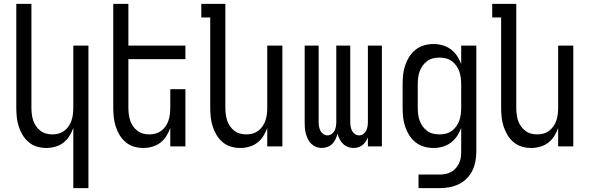

<svg xmlns="http://www.w3.org/2000/svg" viewBox="-20 -755 3040 990"><path d="M358 215V-95Q350 -73 337.5 -53Q325 -33 306.5 -19Q288 -5 265 1.5Q242 8 219 8Q194 8 170.5 1Q147 -6 128 -22Q109 -38 96.5 -59Q84 -80 76.5 -103.5Q69 -127 66.5 -151.5Q64 -176 64 -200V-735H142V-200Q142 -183 144 -166.5Q146 -150 151 -134.5Q156 -119 165.5 -105Q175 -91 188 -81Q201 -71 217 -66.5Q233 -62 250 -62Q267 -62 283 -66.5Q299 -71 312 -81Q325 -91 334.5 -105Q344 -119 349 -134.5Q354 -150 356 -166.5Q358 -183 358 -200V-520H436V215Z M719 8Q694 8 670.5 1Q647 -6 628 -22Q609 -38 596.5 -59Q584 -80 576.5 -103.5Q569 -127 566.5 -151.5Q564 -176 564 -200V-735H642V-520H936V-450H642V-200Q642 -183 644 -166.5Q646 -150 651 -134.5Q656 -119 665.5 -105Q675 -91 688 -81Q701 -71 717 -66.5Q733 -62 750 -62Q767 -62 783 -66.5Q799 -71 812 -81Q825 -91 834.5 -105Q844 -119 849 -134.5Q854 -150 856 -166.5Q858 -183 858 -200V-295H936V0H858V-95Q850 -73 837.5 -53Q825 -33 806.5 -19Q788 -5 765 1.5Q742 8 719 8Z M1219 8Q1194 8 1170.5 1Q1147 -6 1128 -22Q1109 -38 1096.5 -59Q1084 -80 1076.5 -103.5Q1069 -127 1066.5 -151.5Q1064 -176 1064 -200V-665H1018V-735H1142V-200Q1142 -183 1144 -166.5Q1146 -150 1151 -134.5Q1156 -119 1165.5 -105Q1175 -91 1188 -81Q1201 -71 1217 -66.5Q1233 -62 1250 -62Q1267 -62 1283 -66.5Q1299 -71 1312 -81Q1325 -91 1334.5 -105Q1344 -119 1349 -134.5Q1354 -150 1356 -166.5Q1358 -183 1358 -200V-520H1436V0H1358V-95Q1350 -73 1337.5 -53Q1325 -33 1306.5 -19Q1288 -5 1265 1.5Q1242 8 1219 8Z M1639 8Q1624 8 1610 2.5Q1596 -3 1585 -13.5Q1574 -24 1567.5 -38Q1561 -52 1557 -66.5Q1553 -81 1552 -96Q1551 -111 1551 -126V-520H1623V-126Q1623 -115 1625 -103Q1627 -91 1632 -81Q1637 -71 1647 -64Q1657 -57 1668 -57Q1680 -57 1690 -64Q1700 -71 1705 -81Q1710 -91 1712 -103Q1714 -115 1714 -126V-520H1786V-126Q1786 -115 1788 -103Q1790 -91 1795 -81Q1800 -71 1810 -64Q1820 -57 1832 -57Q1843 -57 1853 -64Q1863 -71 1868 -81Q1873 -91 1875 -103Q1877 -115 1877 -126V-520H1949V0H1877V-46Q1872 -35 1865 -24.5Q1858 -14 1848.5 -6.5Q1839 1 1827 4.5Q1815 8 1802 8Q1787 8 1773 2.5Q1759 -3 1748.5 -13.5Q1738 -24 1731 -38Q1724 -52 1720 -66Q1717 -52 1710.5 -38Q1704 -24 1693.5 -13.5Q1683 -3 1668.5 2.5Q1654 8 1639 8Z M2138 215V145H2246Q2262 145 2277.5 142Q2293 139 2306.5 131.5Q2320 124 2330.5 112Q2341 100 2347.5 86Q2354 72 2356 56.5Q2358 41 2358 25V-96Q2350 -73 2336.5 -53Q2323 -33 2304 -19Q2285 -5 2262 1.5Q2239 8 2215 8Q2190 8 2166 1Q2142 -6 2122.5 -21.5Q2103 -37 2090 -58Q2077 -79 2069 -102.5Q2061 -126 2058.5 -150.5Q2056 -175 2056 -200V-320Q2056 -345 2058.5 -369.5Q2061 -394 2069 -417.5Q2077 -441 2090 -462Q2103 -483 2122.5 -498.5Q2142 -514 2166 -521Q2190 -528 2215 -528Q2239 -528 2262 -521.5Q2285 -515 2304 -501Q2323 -487 2336.5 -467Q2350 -447 2358 -424V-520H2436V25Q2436 51 2431.5 76Q2427 101 2416 124Q2405 147 2386.5 165.5Q2368 184 2345 195Q2322 206 2297 210.5Q2272 215 2246 215ZM2246 -62Q2263 -62 2279.5 -66Q2296 -70 2309.5 -80Q2323 -90 2333 -104Q2343 -118 2348.5 -134Q2354 -150 2356 -166.5Q2358 -183 2358 -200V-320Q2358 -337 2356 -353.5Q2354 -370 2348.5 -386Q2343 -402 2333 -416Q2323 -430 2309.5 -440Q2296 -450 2279.5 -454Q2263 -458 2246 -458Q2229 -458 2212.5 -454Q2196 -450 2182.5 -440Q2169 -430 2159 -416Q2149 -402 2143.5 -386Q2138 -370 2136 -353.5Q2134 -337 2134 -320V-200Q2134 -183 2136 -166.5Q2138 -150 2143.5 -134Q2149 -118 2159 -104Q2169 -90 2182.5 -80Q2196 -70 2212.5 -66Q2229 -62 2246 -62Z M2719 8Q2694 8 2670.5 1Q2647 -6 2628 -22Q2609 -38 2596.5 -59Q2584 -80 2576.5 -103.5Q2569 -127 2566.5 -151.5Q2564 -176 2564 -200V-665H2518V-735H2642V-200Q2642 -183 2644 -166.5Q2646 -150 2651 -134.5Q2656 -119 2665.5 -105Q2675 -91 2688 -81Q2701 -71 2717 -66.5Q2733 -62 2750 -62Q2767 -62 2783 -66.5Q2799 -71 2812 -81Q2825 -91 2834.5 -105Q2844 -119 2849 -134.5Q2854 -150 2856 -166.5Q2858 -183 2858 -200V-520H2936V0H2858V-95Q2850 -73 2837.5 -53Q2825 -33 2806.5 -19Q2788 -5 2765 1.5Q2742 8 2719 8Z"/></svg>

Font: HulyMono
Style: Regular
Weight: 400
Monospace: yes
Designer: Belleve Invis
Foundry: Belleve Invis
Version: Version 33.2.5; ttfautohint (v1.8.4)